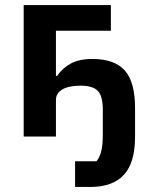

<svg xmlns="http://www.w3.org/2000/svg" viewBox="-20 -542 603 762"><path d="M278 98H363Q375 84 381.5 59.5Q388 35 388 -11V-106Q388 -161 368 -181.5Q348 -202 300 -202Q253 -202 227.5 -187Q202 -172 202 -146V0H74V-522H420V-420H202V-241H207Q227 -271 260.5 -289.5Q294 -308 347 -308Q434 -308 475 -262.5Q516 -217 516 -113V1Q516 104 471.5 152Q427 200 339 200H278Z"/></svg>

Font: IBM Plex Sans SmBld
Style: Regular
Weight: 600
Designer: Mike Abbink, Paul van der Laan, Pieter van Rosmalen
Foundry: Bold Monday
Version: Version 3.005